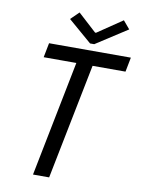

<svg xmlns="http://www.w3.org/2000/svg" viewBox="-98 -980 770 1046"><g transform="rotate(10 287.0 -457.0)"><path d="M159.2 0 289.1 -654.3H378.9L248.5 0ZM105.5 -639.6 121.1 -719.7H573.7L558.1 -639.6ZM341.3 -757.3 210.9 -869.6 255.9 -913.6 357.9 -820.3H363.3L501 -913.6L538.1 -869.6L364.3 -757.3Z"/></g></svg>

Font: Reddit Sans
Style: Italic
Weight: 400
Italic angle: -11.25°
Designer: Stephen Hutchings
Version: Version 1.013